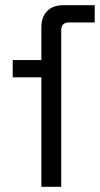

<svg xmlns="http://www.w3.org/2000/svg" viewBox="-20 -720 385 740"><path d="M216 0H139.5V-422H29V-488.5H139.5V-615Q139.5 -654.8 161.8 -677.4Q184 -700 225.5 -700H345V-633.5H245.5Q216 -633.5 216 -603.5Z"/></svg>

Font: Space Grotesk Variable Light
Style: Regular
Weight: 300
Designer: Florian Karsten
Foundry: Florian Karsten
Version: Version 2.000